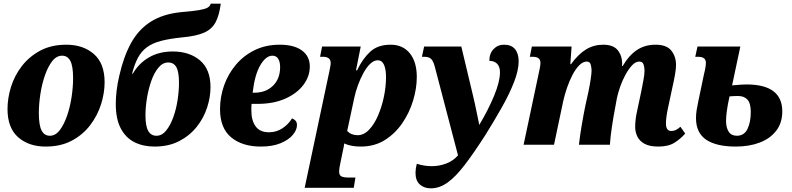

<svg xmlns="http://www.w3.org/2000/svg" viewBox="-20 -790 4325 1048"><path d="M229 10Q137 10 79 -41Q21 -92 21 -195Q21 -254 40 -315.5Q59 -377 99 -429Q139 -481 199.5 -513.5Q260 -546 342 -546Q434 -546 492.5 -495Q551 -444 551 -341Q551 -282 531.5 -220.5Q512 -159 472 -106.5Q432 -54 371.5 -22Q311 10 229 10ZM252 -49Q283 -49 306.5 -80Q330 -111 346.5 -159.5Q363 -208 371 -262Q379 -316 379 -363Q379 -429 364 -457.5Q349 -486 319 -486Q288 -486 264.5 -455.5Q241 -425 224.5 -376.5Q208 -328 200 -274Q192 -220 192 -173Q192 -107 207 -78Q222 -49 252 -49Z M823 10Q762 10 714.5 -13.5Q667 -37 639.5 -88.5Q612 -140 612 -223Q612 -256 616.5 -295Q621 -334 631 -376Q654 -479 694.5 -553.5Q735 -628 802 -671Q869 -714 971 -724Q1032 -729 1065 -734.5Q1098 -740 1112.5 -748Q1127 -756 1130 -770H1185Q1177 -707 1157 -669Q1137 -631 1094.5 -612Q1052 -593 975 -586Q905 -579 858 -566.5Q811 -554 781 -531.5Q751 -509 732.5 -474Q714 -439 701 -388H705Q738 -445 793.5 -477Q849 -509 923 -509Q1014 -509 1071.5 -460.5Q1129 -412 1129 -314Q1129 -260 1110.5 -203Q1092 -146 1054 -98Q1016 -50 958.5 -20Q901 10 823 10ZM834 -49Q864 -49 887 -77.5Q910 -106 926 -150.5Q942 -195 949.5 -245Q957 -295 957 -338Q957 -398 942.5 -423.5Q928 -449 898 -449Q868 -449 844.5 -420.5Q821 -392 805.5 -347.5Q790 -303 782 -253.5Q774 -204 774 -160Q774 -102 789 -75.5Q804 -49 834 -49Z M1404 10Q1302 10 1241.5 -40.5Q1181 -91 1181 -194Q1181 -261 1203 -323.5Q1225 -386 1267.5 -436.5Q1310 -487 1370.5 -516.5Q1431 -546 1507 -546Q1585 -546 1628 -514.5Q1671 -483 1671 -427Q1671 -373 1636 -326.5Q1601 -280 1537 -251.5Q1473 -223 1385 -223H1353Q1352 -214 1352 -204.5Q1352 -195 1352 -187Q1352 -132 1375.5 -100Q1399 -68 1448 -68Q1489 -68 1522 -90Q1555 -112 1574 -144Q1601 -133 1601 -108Q1601 -81 1578.5 -54Q1556 -27 1512 -8.5Q1468 10 1404 10ZM1359 -284H1369Q1431 -284 1470 -322Q1509 -360 1509 -424Q1509 -452 1498.5 -469Q1488 -486 1467 -486Q1431 -486 1400.5 -433.5Q1370 -381 1359 -284Z M1643 235 1777 -397Q1780 -412 1782.5 -425Q1785 -438 1785 -446Q1785 -480 1743 -480H1727L1738 -536H1949L1923 -406H1929Q1959 -469 2000.5 -507.5Q2042 -546 2112 -546Q2179 -546 2217 -499Q2255 -452 2255 -370Q2255 -308 2235 -241.5Q2215 -175 2176 -118Q2137 -61 2080.5 -25.5Q2024 10 1949 10Q1895 10 1859 -7Q1857 10 1851 36L1838 99Q1835 113 1833 125Q1831 137 1831 145Q1831 166 1843 172.5Q1855 179 1881 179H1920L1911 235ZM1932 -52Q1966 -52 1994.5 -82Q2023 -112 2043.5 -159.5Q2064 -207 2075.5 -262Q2087 -317 2087 -369Q2087 -412 2076 -436.5Q2065 -461 2042 -461Q2021 -461 2001 -442Q1981 -423 1964 -392Q1947 -361 1934 -325.5Q1921 -290 1914 -257L1875 -75Q1897 -52 1932 -52Z M2332 238Q2295 238 2271.5 217Q2248 196 2248 153Q2248 131 2255 104Q2296 117 2337 117Q2378 117 2416 102.5Q2454 88 2480 58L2353 -427Q2345 -457 2333 -468.5Q2321 -480 2296 -480H2283L2295 -536H2498L2559 -280Q2565 -257 2571.5 -226.5Q2578 -196 2584.5 -164.5Q2591 -133 2596 -108Q2646 -192 2677.5 -268.5Q2709 -345 2709 -395Q2709 -427 2693 -442.5Q2677 -458 2651 -458Q2651 -498 2674 -522Q2697 -546 2731 -546Q2771 -546 2791 -522Q2811 -498 2811 -455Q2811 -407 2786 -342.5Q2761 -278 2719.5 -204.5Q2678 -131 2630 -54Q2567 44 2517.5 109Q2468 174 2423.5 206Q2379 238 2332 238Z M3574 10Q3525 10 3497.5 -5.5Q3470 -21 3458.5 -45.5Q3447 -70 3447 -97Q3447 -135 3456 -177L3480 -290Q3485 -316 3491.5 -349.5Q3498 -383 3498 -404Q3498 -421 3493 -437.5Q3488 -454 3469 -454Q3449 -454 3430 -433.5Q3411 -413 3394 -382Q3377 -351 3365 -316.5Q3353 -282 3347 -253L3337 -198Q3329 -157 3320.5 -101.5Q3312 -46 3309 0H3140Q3145 -46 3155 -105Q3165 -164 3175 -213L3192 -290Q3200 -329 3204.5 -360Q3209 -391 3209 -404Q3209 -420 3204.5 -437Q3200 -454 3183 -454Q3162 -454 3142 -434Q3122 -414 3105 -381.5Q3088 -349 3075 -311Q3062 -273 3054 -237L3004 0H2838L2920 -387Q2925 -408 2927.5 -423Q2930 -438 2930 -447Q2930 -480 2888 -480H2872L2883 -536H3100L3093 -440H3097Q3136 -494 3178.5 -520Q3221 -546 3272 -546Q3327 -546 3351 -517Q3375 -488 3376 -444Q3376 -441 3375.5 -437Q3375 -433 3375 -430H3379Q3413 -488 3456.5 -517Q3500 -546 3558 -546Q3619 -546 3644.5 -513.5Q3670 -481 3670 -436Q3670 -415 3664.5 -383.5Q3659 -352 3651 -317L3626 -200Q3620 -172 3617.5 -151.5Q3615 -131 3615 -116Q3615 -75 3644 -75Q3658 -75 3669 -80.5Q3680 -86 3694 -98L3720 -61Q3697 -34 3663 -12Q3629 10 3574 10Z M3996 10Q3890 10 3834.5 -27.5Q3779 -65 3779 -145Q3779 -167 3782.5 -189.5Q3786 -212 3792 -239L3823 -387Q3828 -406 3830.5 -422Q3833 -438 3833 -447Q3833 -480 3791 -480H3775L3787 -536H4021L3976 -324Q4006 -327 4025 -328Q4044 -329 4055 -329Q4250 -329 4250 -182Q4250 -119 4216.5 -76Q4183 -33 4126 -11.5Q4069 10 3996 10ZM4002 -49Q4042 -49 4060 -86Q4078 -123 4078 -179Q4078 -226 4060 -246Q4042 -266 4009 -266Q3987 -266 3962 -264Q3951 -214 3947 -182Q3943 -150 3943 -131Q3943 -93 3957.5 -71Q3972 -49 4002 -49Z"/></svg>

Font: Noto Serif SemiCondensed ExtraBold
Style: Italic
Weight: 800
Width: 4
Italic angle: -12°
Designer: Monotype Design Team
Foundry: Monotype Imaging Inc.
Version: Version 2.014; ttfautohint (v1.8.4.7-5d5b)